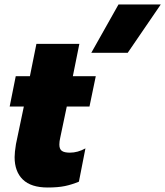

<svg xmlns="http://www.w3.org/2000/svg" viewBox="-20 -819 735 854"><path d="M507 -799H695L548 -584H386ZM45 -120Q45 -141 51 -178L86 -345H23L50 -480H113L142 -624H333L304 -480H406L378 -345H277L248 -207Q244 -190 244 -176Q244 -156 255 -148Q266 -140 291 -140Q326 -140 360 -159L331 -11Q300 2 269 8.5Q238 15 192 15Q118 15 81.5 -20.5Q45 -56 45 -120Z"/></svg>

Font: Readiness ExtraBold
Style: Italic
Weight: 800
Italic angle: -12°
Designer: Katatrad Team
Foundry: CadsonDemak
Version: Version 1.00;January 16, 2020;FontCreator 12.0.0.2550 64-bit